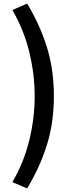

<svg xmlns="http://www.w3.org/2000/svg" viewBox="-20 -849 407 1069"><path d="M131 200 49 165Q112 57 142.5 -66Q173 -189 173 -314Q173 -438 142.5 -561.5Q112 -685 49 -793L131 -829Q201 -714 240.5 -588.5Q280 -463 280 -314Q280 -165 240.5 -40Q201 85 131 200Z"/></svg>

Font: Noto Sans KR SemiBold
Style: Regular
Weight: 600
Designer: Ryoko NISHIZUKA  (kana, bopomofo & ideographs); Paul D. Hunt (Latin, Greek & Cyrillic); Sandoll Communications , Soo-you
Foundry: Adobe
Version: Version 2.004-H2;hotconv 1.0.118;makeotfexe 2.5.65603